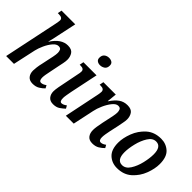

<svg xmlns="http://www.w3.org/2000/svg" viewBox="-3 -1400 2047 2047"><g transform="rotate(45 1021.0 -376.5)"><path d="M449 10Q496 10 528 -9.5Q560 -29 583 -53L566 -85Q533 -61 507 -61Q476 -61 476 -110Q476 -130 481 -158Q486 -186 492 -214L513 -318Q519 -346 525.5 -378Q532 -410 532 -434Q532 -479 509.5 -512.5Q487 -546 429 -546Q330 -546 254 -428H251Q256 -444 263 -474Q270 -504 277 -539L324 -760H117L108 -713H125Q180 -713 180 -675Q180 -663 172 -621L42 0H160L216 -257Q225 -298 248 -348.5Q271 -399 301.5 -435Q332 -471 363 -471Q392 -471 400 -453Q408 -435 408 -414Q408 -390 400 -350Q392 -310 388 -294L372 -218Q362 -177 358 -144Q354 -111 354 -93Q354 -48 377.5 -19Q401 10 449 10Z M818 -638Q847 -638 871.5 -654.5Q896 -671 896 -710Q896 -738 877.5 -750.5Q859 -763 833 -763Q802 -763 779.5 -745.5Q757 -728 757 -690Q757 -664 774.5 -651Q792 -638 818 -638ZM758 10Q806 10 836.5 -11Q867 -32 890 -54L872 -86Q839 -61 815 -61Q787 -61 787 -112Q787 -131 792.5 -162.5Q798 -194 803 -220L869 -536H671L662 -489H677Q727 -489 727 -451Q727 -430 720 -402L690 -251Q680 -205 672 -160.5Q664 -116 664 -91Q664 -48 687.5 -19Q711 10 758 10Z M1349 10Q1397 10 1429 -10Q1461 -30 1483 -53L1465 -85Q1433 -61 1407 -61Q1376 -61 1376 -110Q1376 -130 1380.5 -158Q1385 -186 1391 -214L1413 -315Q1418 -344 1425 -377Q1432 -410 1432 -434Q1432 -479 1409.5 -512Q1387 -545 1328 -545Q1274 -545 1232.5 -516Q1191 -487 1151 -427H1148L1159 -536H972L963 -489H980Q1031 -489 1031 -449Q1031 -438 1029 -426Q1027 -414 1025 -402L942 0H1061L1112 -240Q1121 -286 1145 -340Q1169 -394 1200.5 -432.5Q1232 -471 1263 -471Q1291 -471 1299 -453Q1307 -435 1307 -413Q1307 -390 1299 -350Q1291 -310 1287 -294L1272 -224Q1254 -137 1254 -100Q1253 -51 1276.5 -20.5Q1300 10 1349 10Z M1721 10Q1822 10 1887.5 -49Q1953 -108 1984 -190.5Q2015 -273 2015 -344Q2015 -451 1962 -498.5Q1909 -546 1835 -546Q1733 -546 1667.5 -487Q1602 -428 1570.5 -345Q1539 -262 1539 -192Q1539 -88 1591.5 -39Q1644 10 1721 10ZM1737 -51Q1659 -51 1659 -168Q1659 -224 1677 -299Q1695 -374 1730.5 -430.5Q1766 -487 1818 -487Q1896 -487 1896 -370Q1896 -312 1878.5 -237.5Q1861 -163 1825.5 -107Q1790 -51 1737 -51Z"/></g></svg>

Font: Noto Serif SemiCondensed Semi
Style: Italic
Weight: 600
Width: 4
Italic angle: -12°
Designer: Monotype Design Team
Foundry: Monotype Imaging Inc.
Version: Version 1.901